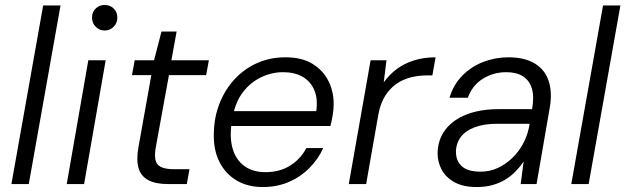

<svg xmlns="http://www.w3.org/2000/svg" viewBox="-20 -742 2521 774"><path d="M26 0 154 -720H224L96 0Z M249 0 336 -499H406L319 0ZM402 -619Q381 -619 366 -634Q351 -649 351 -671Q351 -694 366 -708Q381 -722 402 -722Q423 -722 438 -708Q453 -694 453 -671Q453 -649 438 -634Q423 -619 402 -619Z M657 0Q607 0 577.5 -16Q548 -32 538.5 -64.5Q529 -97 538 -148L590 -439H512L523 -499H601L631 -615H692L671 -499H822L811 -439H661L608 -148Q599 -97 616 -78.5Q633 -60 680 -60H744L733 0Z M1039 12Q978 12 933 -15Q888 -42 864 -90.5Q840 -139 842 -204Q843 -269 865 -325Q887 -381 926 -423Q965 -465 1017 -488Q1069 -511 1131 -511Q1197 -511 1240 -484.5Q1283 -458 1304.5 -414.5Q1326 -371 1325 -319Q1325 -301 1321 -277Q1317 -253 1312 -234H898L908 -294H1255Q1262 -345 1246.5 -380Q1231 -415 1199 -433Q1167 -451 1121 -451Q1076 -451 1033.5 -431Q991 -411 960.5 -372Q930 -333 919 -275L914 -248Q905 -189 917.5 -144Q930 -99 964 -73.5Q998 -48 1050 -48Q1107 -48 1149 -74Q1191 -100 1215 -145H1283Q1263 -101 1227.5 -65Q1192 -29 1144.5 -8.5Q1097 12 1039 12Z M1386 0 1474 -499H1538L1527 -410Q1550 -442 1580.5 -464.5Q1611 -487 1650.5 -499Q1690 -511 1736 -511L1723 -438H1701Q1667 -438 1635.5 -430Q1604 -422 1577.5 -403.5Q1551 -385 1532 -354.5Q1513 -324 1505 -279L1456 0Z M1902 12Q1847 12 1812 -7.5Q1777 -27 1760.5 -58Q1744 -89 1744 -124Q1745 -180 1776 -220Q1807 -260 1862 -281Q1917 -302 1990 -302H2125Q2134 -353 2124 -385.5Q2114 -418 2088 -434.5Q2062 -451 2021 -451Q1969 -451 1926.5 -424.5Q1884 -398 1866 -348H1792Q1808 -401 1844 -437.5Q1880 -474 1928.5 -492.5Q1977 -511 2029 -511Q2095 -511 2136 -486Q2177 -461 2192 -415Q2207 -369 2196 -307L2143 0H2079L2091 -91Q2077 -70 2058.5 -51Q2040 -32 2017 -18Q1994 -4 1965.5 4Q1937 12 1902 12ZM1917 -50Q1955 -50 1987 -65Q2019 -80 2045 -105Q2071 -130 2088 -161.5Q2105 -193 2112 -226L2115 -243H1984Q1932 -243 1895 -229.5Q1858 -216 1838.5 -191Q1819 -166 1818 -131Q1818 -93 1842 -71.5Q1866 -50 1917 -50Z M2283 0 2411 -720H2481L2353 0Z"/></svg>

Font: DM Sans 20pt Light
Style: Italic
Weight: 300
Italic angle: -10°
Version: Version 4.004;gftools[0.9.30]